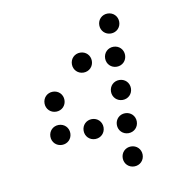

<svg xmlns="http://www.w3.org/2000/svg" viewBox="-60 -534 520 569"><g transform="rotate(-10 200.0 -250.0)"><path d="M300 -420C317 -420 330 -433 330 -450C330 -467 317 -480 300 -480C283 -480 270 -467 270 -450C270 -433 283 -420 300 -420ZM200 -320C217 -320 230 -333 230 -350C230 -367 217 -380 200 -380C183 -380 170 -367 170 -350C170 -333 183 -320 200 -320ZM300 -320C317 -320 330 -333 330 -350C330 -367 317 -380 300 -380C283 -380 270 -367 270 -350C270 -333 283 -320 300 -320ZM100 -220C117 -220 130 -233 130 -250C130 -267 117 -280 100 -280C83 -280 70 -267 70 -250C70 -233 83 -220 100 -220ZM300 -220C317 -220 330 -233 330 -250C330 -267 317 -280 300 -280C283 -280 270 -267 270 -250C270 -233 283 -220 300 -220ZM100 -120C117 -120 130 -133 130 -150C130 -167 117 -180 100 -180C83 -180 70 -167 70 -150C70 -133 83 -120 100 -120ZM200 -120C217 -120 230 -133 230 -150C230 -167 217 -180 200 -180C183 -180 170 -167 170 -150C170 -133 183 -120 200 -120ZM300 -120C317 -120 330 -133 330 -150C330 -167 317 -180 300 -180C283 -180 270 -167 270 -150C270 -133 283 -120 300 -120ZM300 -20C317 -20 330 -33 330 -50C330 -67 317 -80 300 -80C283 -80 270 -67 270 -50C270 -33 283 -20 300 -20Z"/></g></svg>

Font: TINY 5x3 60
Style: Regular
Weight: 150
Designer: Jack Halten Fahnestock
Foundry: Velvetyne Type Foundry
Version: Version 1.002;hotconv 1.0.109;makeotfexe 2.5.65596